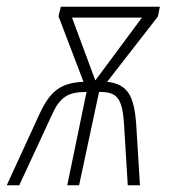

<svg xmlns="http://www.w3.org/2000/svg" viewBox="-70 -548 500 568"><path d="M47 -211 -50 0H-13L83 -207C107 -260 129 -276 186 -276L129 0H164L223 -276C274 -276 292 -262 297 -179L308 0H344L333 -179C327 -263 309 -299 247 -306L397 -499L403 -528H110L103 -500L177 -306C109 -303 78 -278 47 -211ZM212 -310 143 -496H350Z"/></svg>

Font: Noto Sans ExtraCondensed ExtraLight
Style: Italic
Weight: 200
Width: 2
Italic angle: -12°
Designer: Monotype Design Team
Foundry: Monotype Imaging Inc.
Version: Version 2.013